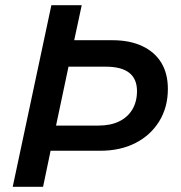

<svg xmlns="http://www.w3.org/2000/svg" viewBox="-20 -720 697 740"><path d="M29 0 178 -700H295L266 -565H413Q480 -565 528 -542.5Q576 -520 601.5 -478.5Q627 -437 627 -377Q627 -307 594 -253Q561 -199 502.5 -169Q444 -139 367 -139H175L146 0ZM196 -236H359Q406 -236 439 -252Q472 -268 490 -298Q508 -328 508 -369Q508 -416 478 -439.5Q448 -463 388 -463H244Z"/></svg>

Font: Red Hat Text SemiBold
Style: Italic
Weight: 600
Italic angle: -12°
Designer: Pentagram, MCKL
Foundry: Pentagram, MCKL
Version: Version 1.023